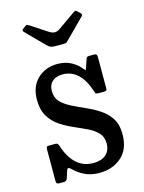

<svg xmlns="http://www.w3.org/2000/svg" viewBox="-116 -819 672 899"><g transform="rotate(-15 220.5 -369.0)"><path d="M326.5 -364.5Q289.5 -478.5 204 -478.5Q173.5 -478.5 154.8 -462.5Q136 -446.5 136 -415Q136 -383.5 155.2 -363.2Q174.5 -343 205 -327.8Q235.5 -312.5 269.5 -297.5Q303.5 -282.5 334 -262.8Q364.5 -243 384 -213Q403.5 -183 403.5 -137Q403.5 -63 360.2 -25.5Q317 12 254 12Q212.5 12 181.5 -3.2Q150.5 -18.5 129.5 -40.5Q114.5 -56 109 -38L97.5 -2Q93.5 10 79 10H56Q43.5 10 43.5 -3.5V-157.5Q43.5 -166.5 46 -169.8Q48.5 -173 57.5 -173H88Q96 -173 99 -169.2Q102 -165.5 104 -159.5Q142.5 -40 237.5 -40Q276.5 -40 298.5 -59.2Q320.5 -78.5 320.5 -113Q320.5 -145 301.5 -165Q282.5 -185 252.5 -199.2Q222.5 -213.5 189 -228Q155.5 -242.5 125.5 -262.8Q95.5 -283 76.8 -314.5Q58 -346 58 -395Q58 -458 96.2 -495Q134.5 -532 193 -532Q232 -532 260 -516.5Q288 -501 304 -480.5Q311 -471.5 313.2 -470Q315.5 -468.5 319.5 -482L332 -519Q334 -526 337.2 -528Q340.5 -530 350 -530H372.5Q385.5 -530 385.5 -516V-362.5Q385.5 -354.5 382.5 -352.2Q379.5 -350 371 -350H343Q332.5 -350 330.5 -353.5Q328.5 -357 326.5 -364.5ZM167 -630.5 85 -713.5Q78.5 -720 77.2 -723.8Q76 -727.5 83 -733L92 -740Q100 -746.5 103.8 -745.5Q107.5 -744.5 116 -739L194 -688Q209 -678.5 220.8 -678.2Q232.5 -678 247 -688L330 -746Q338 -751.5 341.8 -750Q345.5 -748.5 352 -741.5L357 -737.5Q364 -731 365.2 -727Q366.5 -723 359.5 -716L271 -627Q265.5 -621.5 261.8 -618.2Q258 -615 246 -615H206Q190.5 -615 182.2 -619.2Q174 -623.5 167 -630.5Z"/></g></svg>

Font: Besley* Narrow
Style: Regular
Weight: 400
Width: 4
Designer: Owen Earl
Foundry: indestructible type*
Version: Version 3.000; ttfautohint (v1.8.3)